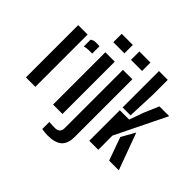

<svg xmlns="http://www.w3.org/2000/svg" viewBox="-222 -1075 1558 1558"><g transform="rotate(45 557.5 -295.5)"><path d="M202.5 -509.5V-587.5Q221 -602.5 254.5 -602.5Q265 -602.5 275.2 -601.8Q285.5 -601 291.5 -601V-517H255.5Q223.5 -517 202.5 -509.5ZM48 0V-600H156V0Z M347.5 -703.5V-800H475V-703.5ZM359.5 0V-600H467.5V0Z M550 -703.5V-800H677.5V-703.5ZM504.5 209Q489.5 209 471.5 207Q453.5 205 438 202.5V121Q450.5 122.5 470 123.2Q489.5 124 504 124Q561.5 124 561.5 67.5V-600H669.5V59.5Q669.5 139 629.5 174Q589.5 209 504.5 209Z M775 -382.5V-800H876V-631L866 -382.5ZM775 0V-350.5H882.5L925 -470.5L980.5 -600H1092.5L878.5 -163V0ZM931.5 -199.5 997.5 -317 1114 0H1003Z"/></g></svg>

Font: Big Shoulders Stencil Display
Style: Bold
Weight: 700
Designer: Patric King
Foundry: XO Type Co
Version: Version 1.000